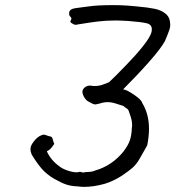

<svg xmlns="http://www.w3.org/2000/svg" viewBox="-20 -697 685 750"><path d="M632 -555 624 -536Q608 -507 562.5 -455.5Q517 -404 461 -348Q474 -347 503.5 -327Q533 -307 536 -294Q562 -251 562 -194Q562 -163 555 -129Q535 -95 526 -78Q513 -55 497.5 -41.5Q482 -28 455 -10Q422 11 389 21Q346 33 308 33Q298 33 282 31Q257 30 238 23.5Q219 17 191 1Q162 -16 143 -38Q124 -60 104 -93Q99 -105 99 -113Q99 -125 106 -136Q119 -156 134 -165Q145 -171 151 -171Q155 -171 161 -168.5Q167 -166 172 -165Q180 -164 182.5 -161Q185 -158 187 -149.5Q189 -141 192 -135Q184 -123 178 -116.5Q172 -110 163 -106Q178 -72 211 -48Q223 -38 243.5 -31Q264 -24 279 -24Q285 -24 288 -25L291 -26Q294 -26 300 -24Q306 -22 310 -24Q314 -25 327.5 -25.5Q341 -26 352 -31Q418 -50 463 -106Q481 -130 487.5 -149.5Q494 -169 495 -197Q496 -201 496 -209Q496 -225 490 -242.5Q484 -260 483 -263Q481 -270 473.5 -274.5Q466 -279 462 -283Q452 -286 434 -292Q416 -298 401 -298Q385 -298 371 -293Q355 -289 353 -289Q346 -289 338 -293.5Q330 -298 328 -299Q318 -303 310 -315.5Q302 -328 302 -339Q302 -343 304 -347Q309 -356 318.5 -360Q328 -364 338 -362Q342 -361 351 -361Q368 -361 384.5 -367.5Q401 -374 404 -375H405Q428 -396 475 -445Q512 -483 538.5 -516.5Q565 -550 571 -569Q573 -574 573 -583Q573 -601 553.5 -606Q534 -611 482 -615Q448 -617 433 -617Q394 -617 361.5 -613Q329 -609 281 -601L277 -600Q270 -600 261.5 -605.5Q253 -611 255 -614Q259 -622 259 -624Q259 -629 252 -635Q250 -639 250 -645Q250 -656 260 -661Q267 -665 296 -668Q319 -671 327 -672Q359 -677 425 -677Q452 -677 480 -675L514 -672Q559 -668 585 -662.5Q611 -657 628 -642.5Q645 -628 645 -600Q645 -588 639 -573.5Q633 -559 632 -555Z"/></svg>

Font: Caveat
Style: Regular
Weight: 400
Designer: Pablo Impallari
Foundry: Pablo Impallari
Version: Version 1.500; ttfautohint (v1.6)